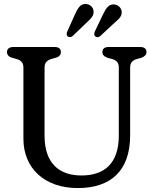

<svg xmlns="http://www.w3.org/2000/svg" viewBox="-20 -939 794 976"><path d="M323 -781.5C318 -770 316.5 -760.5 324 -754C331 -748 342.5 -749.5 350 -756.5L416 -820C436 -839 452.5 -852 455.5 -872.5C458.5 -895.5 443.5 -915.5 419.5 -918.5C389 -922 375.5 -898 360 -863.5ZM463.5 -782C458.5 -772 456.5 -761.5 463.5 -754.5C470.5 -748.5 482 -748.5 490 -756L556.5 -818C577 -837 594 -848 598 -868.5C602 -891.5 587.5 -911.5 564.5 -916C534 -921 519 -898 502.5 -863.5ZM375.5 17C542 17 641.5 -70 641.5 -250.5V-594.5C641.5 -621 653.5 -633 677.5 -639.5L698.5 -645C715.5 -651.5 724.5 -661.5 724.5 -674C724.5 -690.5 714.5 -700 693 -700H531.5C511 -700 500.5 -690.5 500.5 -674C500.5 -661.5 508.5 -651.5 527 -645L548 -639.5C572 -633 584 -621 584 -594.5V-250.5C584 -105.5 508 -47 394 -47C277.5 -47 206.5 -112.5 206.5 -249V-596C206.5 -622 221 -633.5 242.5 -639.5L265 -646C281.5 -650.5 289.5 -661.5 289.5 -674C289.5 -690.5 279.5 -700 258 -700H47C27 -700 15.5 -690.5 15.5 -674C15.5 -661.5 23.5 -650.5 40 -646L62.5 -639.5C85 -633 99 -622 99 -596V-233.5C99 -86 204 17 375.5 17Z"/></svg>

Font: dr Title
Style: Regular
Weight: 400
Version: Version 1.000;hotconv 1.0.109;makeotfexe 2.5.65596